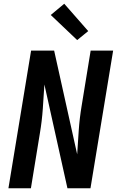

<svg xmlns="http://www.w3.org/2000/svg" viewBox="-20 -1005 640 1025"><path d="M25 0 146 -735H269L392 -181Q396 -246 400.5 -311Q405 -376 416 -441L464 -735H584L463 0H340L217 -554Q213 -489 208.5 -424Q204 -359 193 -294L145 0ZM392 -791 251 -925 323 -985 451 -839Z"/></svg>

Font: Iosevka SS04 Extended
Style: Bold Italic
Weight: 700
Width: 7
Italic angle: -9°
Monospace: yes
Designer: Belleve Invis
Foundry: Belleve Invis
Version: Version 19.0.0; ttfautohint (v1.8.4)